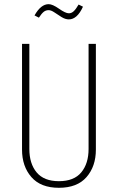

<svg xmlns="http://www.w3.org/2000/svg" viewBox="-20 -893 567 923"><path d="M311 -799.8Q293.9 -799.8 275.9 -811Q257.8 -822.3 241.7 -833.3Q225.6 -844.2 213.9 -844.2Q200.2 -844.2 189.9 -835.9Q179.7 -827.6 167 -808.1L146 -818.8Q176.3 -873 213.9 -873Q232.4 -873 263.7 -851.1Q294.9 -829.1 311 -829.1Q323.7 -829.1 334.2 -838.9Q344.7 -848.6 357.9 -871.1L378.9 -860.8Q351.1 -799.8 311 -799.8ZM440.9 -682.1V-173.8Q440.9 -93.3 396 -41.7Q351.1 9.8 263.2 9.8Q175.8 9.8 130.9 -41.7Q85.9 -93.3 85.9 -173.8V-682.1H121.1V-176.8Q121.1 -106.4 156.2 -64.2Q191.4 -22 263.2 -22Q335.9 -22 370.8 -64.5Q405.8 -106.9 405.8 -176.8V-682.1Z"/></svg>

Font: Fira Sans Compressed UltraLight
Style: Regular
Weight: 200
Width: 1
Designer: Carrois Corporate & Edenspiekermann AG
Foundry: Carrois Corporate GbR & Edenspiekermann AG
Version: Version 4.203;PS 004.203;hotconv 1.0.88;makeotf.lib2.5.64775